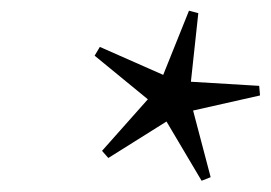

<svg xmlns="http://www.w3.org/2000/svg" viewBox="-20 -736 494 350"><path d="M364 -413 347.5 -406.5 283.5 -514.5 177.5 -448 166 -461 249.5 -555 152.5 -634.5 162 -650.5 277.5 -599.5 324.5 -716.5 341.5 -712 328 -587 452.5 -579.5 454 -562 332 -534.5Z"/></svg>

Font: Newsreader 60pt Medium
Style: Italic
Weight: 500
Italic angle: -17°
Designer: Hugues Gentile
Foundry: Production Type
Version: Version 1.003